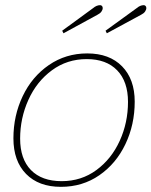

<svg xmlns="http://www.w3.org/2000/svg" viewBox="-20 -714 587 744"><path d="M221 -595 340 -682Q354 -694 368 -694Q372 -694 375 -691Q378 -688 378 -683Q378 -676 373 -669Q368 -662 358 -657L226 -585ZM389 -595 509 -682Q523 -694 537 -694Q541 -694 544 -691Q547 -688 547 -683Q547 -676 542 -669Q537 -662 527 -657L394 -585ZM32 -178Q32 -266 68 -341.5Q104 -417 169.5 -462Q235 -507 318 -507Q404 -507 453 -457Q502 -407 502 -320Q502 -231 466 -155.5Q430 -80 365 -35Q300 10 216 10Q130 10 81 -40Q32 -90 32 -178ZM476 -319Q476 -398 434 -441.5Q392 -485 316 -485Q240 -485 181 -441.5Q122 -398 90 -327Q58 -256 58 -177Q58 -98 100 -55Q142 -12 219 -12Q295 -12 353.5 -55Q412 -98 444 -168.5Q476 -239 476 -319Z"/></svg>

Font: Trirong Thin
Style: Italic
Weight: 250
Italic angle: -12°
Designer: Katatrad Team
Foundry: CadsonDemak
Version: Version 1.001